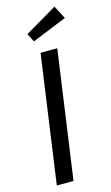

<svg xmlns="http://www.w3.org/2000/svg" viewBox="-136 -951 577 999"><g transform="rotate(-15 152.5 -451.0)"><path d="M226 -689 129 0H39L136 -689ZM268 -902 305 -831 118 -755 95 -800Z"/></g></svg>

Font: Fira Sans Extra Condensed
Style: Italic
Weight: 400
Width: 3
Italic angle: -8°
Designer: Carrois Corporate & Edenspiekermann AG
Foundry: Carrois Corporate GbR & Edenspiekermann AG
Version: Version 4.203